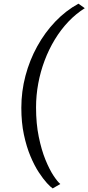

<svg xmlns="http://www.w3.org/2000/svg" viewBox="-20 -867 481 1044"><path d="M96 -281Q96 -370 118.5 -455Q141 -540 182.5 -615.2Q224 -690.5 281 -750Q338 -809.5 406.5 -847L441 -822.5Q392.5 -792 351.5 -748.8Q310.5 -705.5 278 -652Q245.5 -598.5 222.8 -538.2Q200 -478 188 -413.2Q176 -348.5 176 -283Q176 -194.5 190.8 -123Q205.5 -51.5 227.2 1.8Q249 55 271.2 88.5Q293.5 122 308 133.5L266.5 157.5Q255.5 150.5 235.2 128.5Q215 106.5 191 70Q167 33.5 145.5 -17.8Q124 -69 110 -134.8Q96 -200.5 96 -281Z"/></svg>

Font: Merriweather 24pt SemiCondensed Light
Style: Italic
Weight: 300
Width: 4
Italic angle: -7.8°
Designer: Eben Sorkin
Foundry: Eben Sorkin
Version: Version 2.101